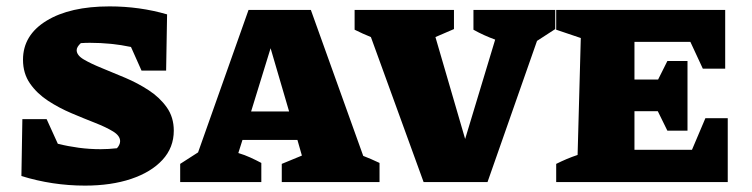

<svg xmlns="http://www.w3.org/2000/svg" viewBox="-20 -570 2353 601"><path d="M246 11Q144 11 47 -19L50 -197H126L161 -120Q193 -112 226.5 -107.5Q260 -103 295 -103Q320 -103 346 -106Q350 -110 353 -116Q356 -122 356 -128Q356 -145 334 -158.5Q312 -172 277.5 -185.5Q243 -199 204 -215.5Q165 -232 130.5 -254.5Q96 -277 74 -308.5Q52 -340 52 -383Q52 -460 125.5 -505Q199 -550 323 -550Q417 -550 503 -525L500 -349H423L390 -423Q329 -436 261 -436Q248 -436 233 -435Q220 -423 220 -413Q220 -397 242 -384Q264 -371 298.5 -357Q333 -343 372 -326.5Q411 -310 445.5 -287.5Q480 -265 502 -234Q524 -203 524 -161Q524 -108 488.5 -69.5Q453 -31 390.5 -10Q328 11 246 11Z M1117 -82Q1130 -77 1141.5 -72Q1153 -67 1168 -60V0H862V-57L925 -83L911 -132H739L726 -91Q746 -85 763.5 -77Q781 -69 798 -60V0H544V-57L600 -93L758 -539H953ZM766 -221H885L827 -419Z M1306 0 1141 -454Q1116 -464 1090 -477V-539H1401V-479L1343 -454L1436 -135L1530 -446Q1494 -459 1462 -477V-539H1718V-479L1661 -442L1506 0Z M2188 -200H2258V0H1721V-57Q1737 -65 1753.5 -72Q1770 -79 1788 -85L1798 -451L1721 -477V-539H2250V-355H2180L2141 -439H1966V-321H2040L2069 -379H2132V-161H2069L2039 -222H1966V-101H2146Z"/></svg>

Font: Piazzolla SC ExtraBold
Style: Regular
Weight: 800
Designer: Juan Pablo del Peral
Foundry: Huerta Tipografica
Version: Version 1.330